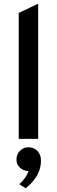

<svg xmlns="http://www.w3.org/2000/svg" viewBox="-20 -742 304 1026"><path d="M80 0V-673L184 -722V0ZM83 242Q119 211 133 172Q106 172 87 154.5Q68 137 68 111Q68 82 87 63.5Q106 45 132 45Q161 45 180 64.5Q199 84 199 117Q199 199 117 264Z"/></svg>

Font: Overpass Light
Style: Bold
Weight: 600
Designer: Delve Withrington, Thomas Jockin
Foundry: Delve Fonts
Version: Version 3.000;DELV;Overpass